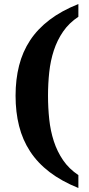

<svg xmlns="http://www.w3.org/2000/svg" viewBox="-20 -792 440 951"><path d="M217.8 -317.9Q217.8 -258.3 223.9 -200.9Q230 -143.6 246.6 -92.5Q263.2 -41.5 292.5 1.5Q321.8 44.4 368.2 75.2V139.2Q284.7 105.5 225.6 60.3Q166.5 15.1 129.2 -42Q91.8 -99.1 74.5 -168Q57.1 -236.8 57.1 -317.9Q57.1 -398.4 74.5 -467Q91.8 -535.6 129.2 -592.3Q166.5 -648.9 225.6 -693.8Q284.7 -738.8 368.2 -772V-709Q321.8 -678.2 292.5 -635.5Q263.2 -592.8 246.6 -542Q230 -491.2 223.9 -434.3Q217.8 -377.4 217.8 -317.9Z"/></svg>

Font: Sahl Naskh
Style: Bold
Weight: 700
Designer: Pascal Zoghbi
Version: Version 1.001